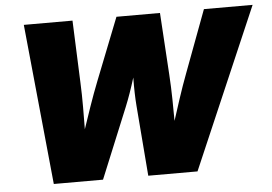

<svg xmlns="http://www.w3.org/2000/svg" viewBox="-51 -797 1227 867"><g transform="rotate(-5 562.0 -364.0)"><path d="M158.7 0 86.4 -727.5H307.1L318.4 -445.3Q320.8 -392.1 320.6 -334.2Q320.3 -276.4 319.8 -218.8Q319.3 -161.1 319.3 -107.4H275.9Q295.4 -161.1 314.7 -218.8Q334 -276.4 354 -334.2Q374 -392.1 395 -445.3L506.3 -727.5H703.6L721.2 -445.3Q724.6 -392.1 725.6 -334.2Q726.6 -276.4 726.8 -218.8Q727.1 -161.1 728.5 -107.4H684.6Q702.6 -161.1 720.9 -218.8Q739.3 -276.4 758.3 -334.2Q777.3 -392.1 797.4 -445.3L902.8 -727.5H1123.5L810.1 0H586.9L561.5 -318.4Q557.1 -374 558.1 -445.1Q559.1 -516.1 555.7 -598.1H611.3Q579.1 -516.1 557.4 -445.3Q535.6 -374.5 512.7 -318.4L381.8 0Z"/></g></svg>

Font: Inter 24pt Black
Style: Italic
Weight: 900
Italic angle: -9.3988°
Designer: Rasmus Andersson
Foundry: rsms
Version: Version 4.001;git-66647c0bb